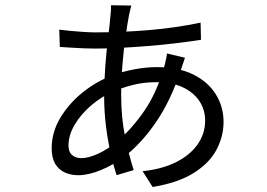

<svg xmlns="http://www.w3.org/2000/svg" viewBox="-20 -683 1040 747"><path d="M490.9 -661.4Q488.7 -653.9 486.3 -643.4Q483.9 -633 481.6 -622.2Q475.4 -589.7 468.2 -538.9Q461 -488.1 456.2 -429.4Q451.4 -370.8 451.4 -314.8Q451.4 -225.3 466.5 -152.2Q481.6 -79.2 500.2 -21.3L433.7 -1.5Q421.3 -38.9 410.1 -88.6Q398.9 -138.2 392 -194.6Q385.2 -251 385.2 -307.1Q385.2 -368 389.8 -427.2Q394.4 -486.3 400.7 -537.2Q407 -588 409.8 -622.3Q411.2 -632.5 411.7 -644Q412.2 -655.5 411.8 -662.6ZM349.7 -557Q453.1 -557 559.5 -565.9Q665.9 -574.8 760.4 -595.1L762 -528.2Q717.9 -521.2 665.3 -514.9Q612.6 -508.6 557 -504.1Q501.5 -499.6 448.5 -496.8Q395.4 -494 349.7 -494Q332.1 -494 306.3 -495Q280.4 -496 255.3 -497.7Q230.2 -499.4 212.7 -500.4L210.5 -567.7Q225.1 -565.7 251.9 -563Q278.7 -560.4 306.3 -558.7Q334 -557 349.7 -557ZM699.6 -458.3Q697.8 -452.9 694.7 -443.6Q691.5 -434.2 688.4 -424.8Q685.2 -415.3 682.9 -408.4Q645 -293.5 588.5 -210Q531.9 -126.6 463.9 -73.5Q422.1 -41.9 373.2 -21.6Q324.3 -1.3 284.4 -1.3Q255.3 -1.3 231.6 -12.2Q207.9 -23.1 194.5 -46.1Q181.1 -69.1 181.1 -106.1Q181.1 -168 214.3 -224Q247.6 -279.9 301.1 -323Q354.5 -366 414.4 -388.4Q456 -404.7 502.8 -413.3Q549.6 -421.9 589.8 -421.9Q673.6 -421.9 731.5 -393.3Q789.4 -364.7 819.6 -316.2Q849.8 -267.6 849.8 -208.4Q849.8 -153 822.6 -101Q795.4 -49.1 734.6 -10.6Q673.8 28 573.8 44.5L534.8 -17Q609 -24.6 663.3 -51.3Q717.7 -78 747.9 -120Q778.1 -162 778.1 -214.3Q778.1 -256 755.7 -289.8Q733.3 -323.5 691.2 -343.4Q649.1 -363.3 588.1 -363.3Q536.9 -363.3 493.1 -351.5Q449.2 -339.7 417.6 -325.5Q373.8 -306.4 334.6 -272.8Q295.3 -239.2 270.9 -198.4Q246.5 -157.6 246.5 -116.2Q246.5 -91.8 260.5 -79.8Q274.5 -67.7 296.4 -67.7Q324.5 -67.7 362.7 -85.4Q401 -103 438.6 -135.2Q494.2 -182.8 542.1 -252.7Q589.9 -322.5 618.4 -421.7Q620.6 -428.1 622.8 -438.3Q624.9 -448.6 627.2 -458.9Q629.5 -469.1 629.9 -474.9Z"/></svg>

Font: Noto Sans TC
Style: Regular
Weight: 100
Designer: Ryoko NISHIZUKA 西塚涼子 (kana, bopomofo & ideographs); Paul D. Hunt (Latin, Greek & Cyrillic); Sandoll Communications 산돌커뮤니
Foundry: Adobe
Version: Version 2.004;hotconv 1.0.118;makeotfexe 2.5.65603